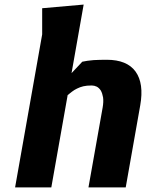

<svg xmlns="http://www.w3.org/2000/svg" viewBox="-20 -820 690 840"><path d="M204.5 0 276 -404Q282 -409 295 -419Q305.5 -427 317 -432.5Q330 -439 344.5 -442.5Q359 -446 381 -446Q392.5 -446 403 -441Q413 -436 421 -424Q428 -411.5 431 -393.5Q433.5 -374 429 -349L367 0H530L593.5 -359Q610.5 -455 573 -507Q535.5 -558.5 447 -558.5Q415 -558.5 389 -557Q360 -554.5 340 -550L293 -500L346 -800L164.5 -784V-669.5L46 0Z"/></svg>

Font: B612
Style: Regular
Weight: 700
Italic angle: -10°
Designer: Nicolas Chauveau, Thomas Paillot, Jonathan Favre-Lamarine, Jean-Luc Vinot
Foundry: AIRBUS
Version: Version 1.008